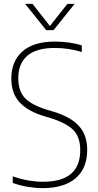

<svg xmlns="http://www.w3.org/2000/svg" viewBox="-20 -964 509 993"><path d="M200.5 9Q165.5 9 124.8 2.5Q84 -4 46 -18V-52Q88.5 -37 127.8 -30.5Q167 -24 203 -24Q395 -24 395 -187.5Q395 -256.5 358 -292.8Q321 -329 237.5 -354.5L209 -363Q124 -388.5 81.2 -435Q38.5 -481.5 38.5 -558Q38.5 -647 96 -698Q153.5 -749 265 -749Q298.5 -749 335.8 -744Q373 -739 403 -729V-695Q367 -706 332.5 -711Q298 -716 263 -716Q168 -716 121.2 -675.5Q74.5 -635 74.5 -560Q74.5 -493.5 109 -457Q143.5 -420.5 224.5 -396L253 -387.5Q343 -361 387 -313.8Q431 -266.5 431 -189Q431 -93 371 -42Q311 9 200.5 9ZM219 -808 110 -944H148L238 -829.5L328.5 -944H366L257 -808Z"/></svg>

Font: Encode Sans SemiCondensed SemiCondensed Thin
Style: Regular
Weight: 100
Width: 4
Designer: Multiple Designers
Foundry: Impallari Type
Version: Version 3.000; ttfautohint (v1.8.3) -l 8 -r 50 -G 200 -x 14 